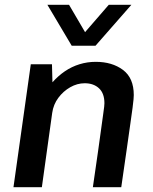

<svg xmlns="http://www.w3.org/2000/svg" viewBox="-20 -778 635 798"><path d="M36 0 108 -511H196L198 -436Q222 -463 250 -482Q278 -501 310.5 -511Q343 -521 378 -521Q446 -521 491 -487.5Q536 -454 536 -383Q536 -377 535 -365Q534 -353 531 -330Q528 -307 522 -265.5Q516 -224 507 -159.5Q498 -95 484 0H366Q379 -89 387.5 -149Q396 -209 401 -246.5Q406 -284 409 -304.5Q412 -325 413 -334.5Q414 -344 414 -349Q414 -390 391.5 -411Q369 -432 332 -432Q301 -432 272 -415.5Q243 -399 222.5 -371.5Q202 -344 197 -309L154 0ZM526 -758 377 -588H278L177 -758H267L359 -601H296L432 -758Z"/></svg>

Font: Chivo Medium
Style: Italic
Weight: 500
Italic angle: -8.05°
Designer: Hector Gatti
Foundry: Omnibus-Type
Version: Version 2.002